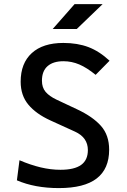

<svg xmlns="http://www.w3.org/2000/svg" viewBox="-20 -914 626 943"><path d="M269 9.8Q210 9.8 158.4 0.2Q106.9 -9.3 63 -28.3L75.7 -127Q129.4 -104 179.4 -92Q229.5 -80.1 276.9 -80.1Q345.2 -80.1 378.4 -104Q411.6 -127.9 411.6 -176.8Q411.6 -238.8 348.1 -267.6L228 -322.3Q157.2 -354.5 119.4 -399.9Q81.5 -445.3 81.5 -512.7Q81.5 -603.5 136.2 -653.3Q190.9 -703.1 291 -703.1Q360.8 -703.1 414.6 -682.6Q468.3 -662.1 518.1 -615.7L449.7 -546.4Q406.7 -581.5 369.4 -597.4Q332 -613.3 291.5 -613.3Q241.2 -613.3 213.6 -589.1Q186 -564.9 186 -517.6Q186 -483.9 204.1 -462.6Q222.2 -441.4 257.3 -424.8L358.9 -377Q436 -340.8 476.1 -295.4Q516.1 -250 516.1 -178.7Q516.1 -84.5 454.8 -37.4Q393.6 9.8 269 9.8ZM238.8 -771.5 346.2 -893.6H483.9L356.9 -771.5Z"/></svg>

Font: Cascadia Code PL
Style: Regular
Weight: 400
Monospace: yes
Designer: Aaron Bell
Foundry: Saja Typeworks
Version: Version 2102.003